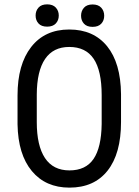

<svg xmlns="http://www.w3.org/2000/svg" viewBox="-20 -857 641 887"><path d="M449.7 -417.5Q449.7 -530.3 412.8 -585.2Q376 -640.1 299.8 -640.1Q226.1 -640.1 188.2 -584.5Q150.4 -528.8 149.9 -420.4V-293Q149.9 -184.1 187.7 -127Q225.6 -69.8 300.8 -69.8Q376 -69.8 412.1 -122.6Q448.2 -175.3 449.7 -284.2ZM539.1 -293Q539.1 -147.5 477.1 -68.8Q415 9.8 300.8 9.8Q190.9 9.8 127.2 -66.7Q63.5 -143.1 61 -282.7V-416.5Q61 -559.1 124 -639.9Q187 -720.7 299.8 -720.7Q412.1 -720.7 474.9 -643.3Q537.6 -565.9 539.1 -422.4ZM367.9 -747.6Q354.5 -762.2 354.5 -784.2Q354.5 -806.2 367.9 -821.3Q381.3 -836.4 407.7 -836.4Q434.1 -836.4 447.8 -821.3Q461.4 -806.2 461.4 -784.2Q461.4 -762.2 447.8 -747.6Q434.1 -732.9 407.7 -732.9Q381.3 -732.9 367.9 -747.6ZM158 -748.5Q144.5 -763.2 144.5 -785.2Q144.5 -807.1 158 -822Q171.4 -836.9 197.8 -836.9Q224.1 -836.9 237.8 -822Q251.5 -807.1 251.5 -785.2Q251.5 -763.2 237.8 -748.5Q224.1 -733.9 197.8 -733.9Q171.4 -733.9 158 -748.5Z"/></svg>

Font: MAUL Condensed
Style: Condensed Regular
Weight: 400
Designer: MAUL
Version: Version 1.0; 2020; ttfautohint (v1.8.3)